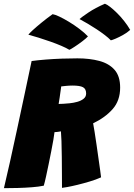

<svg xmlns="http://www.w3.org/2000/svg" viewBox="-46 -970 699 1002"><path d="M-25.5 12Q-11 -48 6.5 -127.2Q24 -206.5 43.2 -295.5Q62.5 -384.5 81.8 -475.8Q101 -567 119 -651.5Q151.5 -656 192.8 -659.2Q234 -662.5 277.2 -664Q320.5 -665.5 358 -665.5Q422 -665.5 472.5 -652Q523 -638.5 552 -605.5Q581 -572.5 581 -513Q581 -445 542 -400.8Q503 -356.5 440 -326.5Q443 -311 447.8 -281Q452.5 -251 457.8 -214.8Q463 -178.5 468 -143Q473 -107.5 476.8 -81Q480.5 -54.5 481.5 -44.5Q455 -32.5 422.2 -22.8Q389.5 -13 358.8 -5.5Q328 2 305.8 6Q283.5 10 277.5 10.5Q277.5 -17.5 277.2 -61.2Q277 -105 276.5 -151.2Q276 -197.5 274.8 -234Q273.5 -270.5 272 -284.5Q265 -283.5 260 -282.5Q255 -281.5 250.2 -281.2Q245.5 -281 238.5 -280.5Q237 -266.5 232.5 -240.2Q228 -214 221.5 -181Q215 -148 208 -113.8Q201 -79.5 194.5 -49.8Q188 -20 182.5 -1Q156.5 4.5 120.5 7.2Q84.5 10 46.2 11Q8 12 -25.5 12ZM260 -427.5Q280 -427.5 317 -431Q337.5 -433 357.2 -438.5Q377 -444 390.2 -454.5Q403.5 -465 403.5 -482Q403.5 -506 387.2 -514.8Q371 -523.5 332 -523.5Q324 -523.5 315.5 -523Q307 -522.5 299 -521.8Q291 -521 284.5 -520.2Q278 -519.5 273.5 -519Q272.5 -510.5 271 -501Q269.5 -491.5 268.2 -481.5Q267 -471.5 265.5 -461.8Q264 -452 262.5 -443.2Q261 -434.5 260 -427.5ZM228.5 -896Q240 -894.5 263 -883.8Q286 -873 313.8 -856.2Q341.5 -839.5 368 -819.5Q394.5 -799.5 413 -780Q403.5 -769.5 383 -754Q362.5 -738.5 343 -725.8Q323.5 -713 316 -710Q300.5 -719.5 274.2 -730.8Q248 -742 216.8 -753Q185.5 -764 155.2 -773.5Q125 -783 102 -789Q106.5 -795.5 125.2 -812.8Q144 -830 171.5 -852.5Q199 -875 228.5 -896ZM501.5 -950.5Q512 -947 528.8 -934Q545.5 -921 564.8 -902Q584 -883 602 -860.2Q620 -837.5 633.5 -814Q617.5 -799.5 596.5 -787.8Q575.5 -776 557.8 -768.5Q540 -761 532.5 -759.5Q520 -772.5 500.8 -787.2Q481.5 -802 458.8 -817Q436 -832 412.8 -845.8Q389.5 -859.5 369 -870.5Q377.5 -879 414.5 -904Q451.5 -929 501.5 -950.5Z"/></svg>

Font: Grandstander Thin Black
Style: Italic
Weight: 900
Italic angle: -15°
Version: Version 1.200